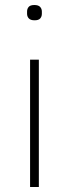

<svg xmlns="http://www.w3.org/2000/svg" viewBox="-20 -746 275 766"><path d="M118 -665Q102 -665 95 -672.5Q88 -680 88 -691V-700Q88 -711 94.5 -718.5Q101 -726 117 -726Q133 -726 140 -718.5Q147 -711 147 -700V-691Q147 -680 140.5 -672.5Q134 -665 118 -665ZM100 -508H135V0H100Z"/></svg>

Font: IBM Plex Sans Hebrew ExtLt
Style: Regular
Weight: 200
Designer: Mike Abbink, Paul van der Laan, Pieter van Rosmalen, Yanek Iontef
Foundry: Bold Monday
Version: Version 1.3